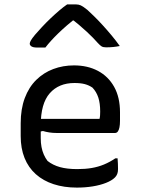

<svg xmlns="http://www.w3.org/2000/svg" viewBox="-20 -840 640 872"><path d="M316 -543Q378 -543 425 -518Q472 -493 498.5 -445.5Q525 -398 525 -330V-291Q525 -274 522.5 -261.5Q520 -249 515 -242.5Q510 -236 502 -236H238Q220 -236 204 -238.5Q188 -241 175 -245L151 -240L145 -300H432Q434 -308 434.5 -316.5Q435 -325 435 -333Q435 -371 426.5 -397Q418 -423 400 -442Q384 -453 365 -458Q346 -463 318 -463Q247 -463 206 -416.5Q165 -370 165 -271V-213Q165 -191 168.5 -172.5Q172 -154 179 -138Q186 -122 196 -109Q220 -90 252.5 -81Q285 -72 331 -72Q367 -72 396.5 -77Q426 -82 452.5 -93Q479 -104 504 -121H514Q515 -109 515.5 -96.5Q516 -84 516 -72Q516 -59 512.5 -50Q509 -41 502 -34Q488 -20 461.5 -9.5Q435 1 401 6.5Q367 12 329 12Q271 12 223.5 -3.5Q176 -19 142.5 -49Q109 -79 91.5 -122.5Q74 -166 74 -222V-280Q74 -345 92.5 -394.5Q111 -444 144.5 -477Q178 -510 222 -526.5Q266 -543 316 -543ZM285 -820Q295 -820 304.5 -820Q314 -820 325 -820Q337 -820 347 -815.5Q357 -811 377 -795Q389 -784 407 -766.5Q425 -749 446 -726Q467 -703 487 -679Q507 -655 524 -631Q509 -628 494 -626.5Q479 -625 462 -625Q449 -625 442 -629Q435 -633 424 -645Q406 -666 374.5 -695.5Q343 -725 292 -765L343 -747H284L334 -766Q280 -723 244.5 -688.5Q209 -654 186 -624H150Q138 -624 130.5 -626Q123 -628 119 -632.5Q115 -637 115 -641Q115 -647 120 -656Q125 -665 139 -682Q152 -697 170 -716.5Q188 -736 209 -756Q230 -776 250 -793Q270 -810 285 -820Z"/></svg>

Font: Rec Mono Semicasual
Style: Regular
Weight: 400
Version: Version 1.085; ttfautohint (v1.8.4.7-5d5b)